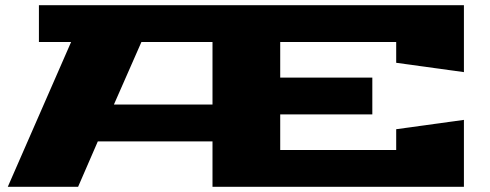

<svg xmlns="http://www.w3.org/2000/svg" viewBox="-20 -720 1888 740"><path d="M10 0 254 -558H130V-700H1768V-442L1507 -478V-558H1060V-421H1415V-279H1060V-142H1507V-222L1768 -258V0H799V-175H357L281 0ZM419 -317H799V-558H525Z"/></svg>

Font: Stalinist One
Style: Regular
Weight: 400
Designer: Jovanny Lemonad
Foundry: Alexey Maslov, Jovanny Lemonad
Version: Version 3.004